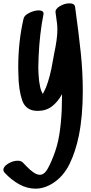

<svg xmlns="http://www.w3.org/2000/svg" viewBox="-90 -682 546 1148"><path d="M325 -662Q356 -662 359 -641Q381 -481 393 -366Q405 -251 405 -138Q405 14 381 131Q362 224 326 298Q290 372 227 413Q175 446 122 446Q73 446 26 420.5Q-21 395 -62 351Q-70 341 -70 334Q-70 314 -41.5 296.5Q-13 279 16 279Q36 279 47 290Q52 295 71 315Q90 335 110.5 349Q131 363 148 363Q157 363 161 361Q180 354 194.5 328Q209 302 218 280Q227 258 229 253Q253 193 264 126.5Q275 60 279 -22Q281 -86 281 -119Q255 -72 220 -45.5Q185 -19 135 -19Q64 -19 42.5 -82.5Q21 -146 20 -238L19 -278Q19 -434 51 -571Q55 -590 85 -605Q115 -620 142 -620Q156 -620 164 -614Q172 -608 170 -597Q147 -481 141 -346Q139 -304 139 -281Q139 -243 144 -196Q150 -154 158 -136L166 -120Q173 -133 185 -159Q210 -223 225 -313L234 -362Q253 -451 253 -503Q253 -529 251 -542L242 -608Q240 -629 268.5 -645.5Q297 -662 325 -662Z"/></svg>

Font: Sedgwick Ave Display
Style: Regular
Weight: 400
Designer: Kevin Burke, Pedro Vergani
Foundry: Google, Inc.
Version: Version 1.000